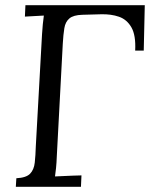

<svg xmlns="http://www.w3.org/2000/svg" viewBox="-20 -720 581 740"><path d="M41 0 43 -33Q81 -35 96 -50.5Q111 -66 114 -93.5Q117 -121 118 -156L142 -588Q143 -608 145 -626.5Q147 -645 149 -660Q131 -659 112.5 -658Q94 -657 76 -656L78 -700H538L534 -525H501Q504 -584 486.5 -614.5Q469 -645 438.5 -655.5Q408 -666 370 -665L297 -663Q263 -662 247.5 -649Q232 -636 228 -611.5Q224 -587 222 -552L199 -119Q198 -92 196 -72.5Q194 -53 192 -40Q209 -41 226 -41.5Q243 -42 260 -43Q277 -44 294 -44L292 0Z"/></svg>

Font: Lora Italic
Style: Italic
Weight: 400
Italic angle: -3°
Designer: Olga Karpushina, Alexei Vanyashin (Cyrillic)
Foundry: Cyreal
Version: Version 2.210; ttfautohint (v1.8.1.43-b0c9)